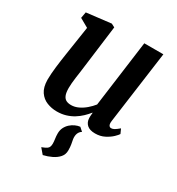

<svg xmlns="http://www.w3.org/2000/svg" viewBox="-194 -687 985 1068"><g transform="rotate(30 298.5 -153.0)"><path d="M344.5 18 367 38Q353 46.5 347.2 61.5Q341.5 76.5 344 97Q347 113.5 349.8 128.5Q352.5 143.5 352.5 166Q352.5 191.5 336.8 209.8Q321 228 295.8 240.2Q270.5 252.5 242 259L213 225Q233 218 246 209Q259 200 259 176.5Q259 162 256.5 146.5Q254 131 254 113Q254 92 262.2 75.2Q270.5 58.5 284 46.2Q297.5 34 313.5 26.8Q329.5 19.5 344.5 18ZM187.5 10Q154.5 10 124.5 -1.8Q94.5 -13.5 75.2 -41.5Q56 -69.5 55.5 -118Q55.5 -135.5 57 -156.5Q58.5 -177.5 61.2 -200.5Q64 -223.5 67.2 -247.2Q70.5 -271 74 -293.5L102 -477L45.5 -509L52.5 -548L209.5 -566.5L231.5 -555L197.5 -289.5Q195 -268 192 -246.8Q189 -225.5 186.2 -205.8Q183.5 -186 182 -168.5Q180.5 -151 180.5 -137Q180.5 -107.5 187.2 -90.8Q194 -74 207 -67.2Q220 -60.5 239 -60.5Q262.5 -60.5 285.5 -71.5Q308.5 -82.5 328.5 -99.8Q348.5 -117 363.5 -136L420.5 -562H543L479.5 -97Q477 -78 482 -69.2Q487 -60.5 496.5 -60.5Q506 -60.5 516.2 -66.2Q526.5 -72 545 -87.5L558 -58.5Q553.5 -50.5 536.8 -34.2Q520 -18 493.5 -4.2Q467 9.5 433.5 9.5Q399 9.5 381.5 -6.2Q364 -22 363 -48.5Q363 -51 363 -54.8Q363 -58.5 363.2 -63.2Q363.5 -68 364 -73Q364.5 -78 365 -82.5L363.5 -83.5Q350 -66.5 332.5 -49.8Q315 -33 293.2 -19.5Q271.5 -6 245.2 2Q219 10 187.5 10Z"/></g></svg>

Font: Merriweather 20pt SemiBold
Style: Italic
Weight: 600
Italic angle: -7.8°
Version: Version 2.101